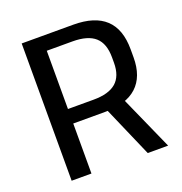

<svg xmlns="http://www.w3.org/2000/svg" viewBox="-127 -810 870 920"><g transform="rotate(-20 308.5 -350.0)"><path d="M83 -700H346Q455 -700 509.5 -649Q564 -598 564 -495V-454Q564 -356 509 -305.5Q454 -255 346 -255H179V-329H315Q392 -329 429.5 -361.5Q467 -394 467 -462V-489Q467 -560 430 -593Q393 -626 315 -626H161L184 -654V0H83ZM350 -278H451L575 0H471Z"/></g></svg>

Font: Pathway Extreme 28pt Medium
Style: Regular
Weight: 500
Designer: Eduardo Rodriguez Tunni
Foundry: Eduardo Rodriguez Tunni
Version: Version 1.001;gftools[0.9.26]